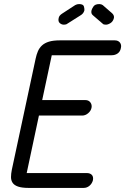

<svg xmlns="http://www.w3.org/2000/svg" viewBox="-20 -922 614 942"><path d="M531 -856Q541 -846 539 -834Q535 -817 522.5 -809Q510 -801 500 -801Q493 -801 487 -803L437 -846Q425 -855 429 -871Q430 -877 438 -889.5Q446 -902 467 -902Q477 -902 484 -897ZM286 -856Q270 -846 268 -834Q264 -817 273 -809Q282 -801 293 -801Q300 -801 306 -803L374 -846Q390 -855 394 -871Q395 -877 392 -889.5Q389 -902 368 -902Q358 -902 349 -897ZM390 0Q407 0 419.5 -11Q432 -22 436 -38Q439 -55 430.5 -64Q422 -73 405 -73H111L171 -355H383Q399 -355 412.5 -366.5Q426 -378 429 -393Q432 -408 423.5 -419.5Q415 -431 399 -431H187L234 -651H528Q545 -651 557.5 -660Q570 -669 573 -686Q577 -702 568.5 -713Q560 -724 543 -724H274Q241 -724 220 -717.5Q199 -711 186 -699Q173 -687 166 -670.5Q159 -654 155 -635L38 -89Q34 -69 34 -53Q34 -37 42 -25Q50 -13 69 -6.5Q88 0 121 0Z"/></svg>

Font: VDS Compensated
Style: Light Italic
Weight: 300
Italic angle: -12°
Designer: artmaker
Foundry: artmaker
Version: Version 1.000 2012 initial release